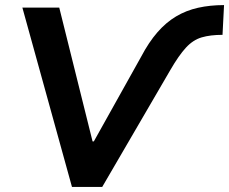

<svg xmlns="http://www.w3.org/2000/svg" viewBox="-20 -735 901 755"><path d="M263 0 68 -705H213L344 -179H349L535 -512Q565 -569 599 -608Q633 -647 672.5 -670.5Q712 -694 759 -704.5Q806 -715 861 -715L855 -598Q807 -598 773 -588Q739 -578 711 -547.5Q683 -517 650 -460L382 0Z"/></svg>

Font: Nunito Sans 6pt
Style: Bold Italic
Weight: 700
Italic angle: -9°
Version: Version 3.101;gftools[0.9.27]